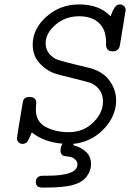

<svg xmlns="http://www.w3.org/2000/svg" viewBox="-20 -639 585 863"><path d="M56.2 -18.1Q56.2 -23.9 81.1 -171.9Q83 -183.1 85 -189Q86.9 -194.8 94 -199Q101.1 -203.1 112.8 -203.1Q142.6 -203.1 143.1 -176.8Q143.1 -173.8 142.1 -163.8Q141.1 -153.8 141.1 -147Q141.1 -91.8 185.5 -68.4Q230 -44.9 288.1 -44.9Q355 -44.9 398.9 -88.4Q442.9 -131.8 442.9 -182.1Q442.9 -238.3 392.1 -264.2Q379.9 -270 308.8 -287.1Q237.8 -304.2 222.2 -310.1Q183.1 -325.2 155 -358.2Q127 -391.1 127 -439Q127 -508.8 188.5 -564Q250 -619.1 335.9 -619.1Q426.8 -619.1 477.1 -565.9Q479 -569.8 481.9 -577.9Q484.9 -585.9 486.3 -588.9Q487.8 -591.8 491 -597.4Q494.1 -603 495.6 -605.5Q497.1 -607.9 500 -610.8Q502.9 -613.8 505.4 -615.5Q507.8 -617.2 511.5 -618.2Q515.1 -619.1 519 -619.1Q528.8 -619.1 536.9 -612.1Q544.9 -605 544.9 -594.2Q544.9 -593.3 519 -436Q514.2 -408.2 487.8 -408.2H486.8Q467.8 -408.2 461.4 -419.2Q455.1 -430.2 456.5 -445.1Q458 -460 453.1 -483.9Q448.2 -507.8 433.1 -526.9Q400.9 -565.9 335.9 -565.9Q272.9 -565.9 229 -527.3Q185.1 -488.8 185.1 -444.8Q185.1 -399.9 230 -374Q244.1 -366.2 377 -335Q439.9 -319.8 470.9 -278.3Q502 -236.8 502 -188Q502 -117.2 446 -58.6Q390.1 0 308.1 7.8L313 15.1Q342.8 22 366 43Q389.2 64 389.2 98.1Q389.2 128.9 369.1 155Q349.1 181.2 309.1 191.9Q269 204.1 182.1 204.1H169.9Q141.1 204.1 141.1 179.2Q141.1 151.4 172.9 150.9H190.9Q328.1 150.9 328.1 100.1Q328.1 86.9 317.1 76.9Q306.2 66.9 288.1 64.9L283.2 64Q278.3 64 275.1 63.5Q272 63 267.1 61.5Q262.2 60.1 259.5 57.6Q256.8 55.2 254.4 50Q252 44.9 252 39.1Q252 20 261.2 6.8Q177.2 0 123 -43.9Q121.1 -39.1 116.5 -29.1Q111.8 -19 110.4 -15.6Q108.9 -12.2 105.5 -6.1Q102.1 0 99.1 2Q96.2 3.9 91.6 5.9Q86.9 7.8 82 7.8Q70.8 7.8 63.5 0.5Q56.2 -6.8 56.2 -18.1Z"/></svg>

Font: CMU Typewriter Text
Style: LightOblique
Weight: 200
Italic angle: -9.46001°
Version: Version 0.7.0